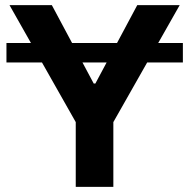

<svg xmlns="http://www.w3.org/2000/svg" viewBox="-20 -727 737 747"><path d="M691.5 -483.9H5.1V-559.7H691.5ZM181.7 -707 344.6 -402.1H351.1L514 -707H679.1L421 -251.9V0H274.7V-251.9L17 -707Z"/></svg>

Font: Pretendard Std Variable
Style: Regular
Weight: 400
Designer: Base glyphs from Inter by Rasmus Andersson; Hangeul glyphs from Noto Sans CJK(Source Han Sans) by Jang Soo-young and Kan
Foundry: Kil Hyung-jin
Version: Version 1.309;Glyphs 3.2 (3225)